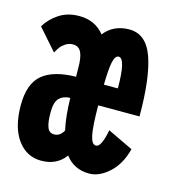

<svg xmlns="http://www.w3.org/2000/svg" viewBox="-85 -586 619 671"><g transform="rotate(15 225.0 -250.5)"><path d="M142.5 -89.5Q164 -89.5 176.5 -112.5Q166 -159 164.5 -227.5Q140 -227 125.5 -212.8Q111 -198.5 111 -160.5Q111 -124.5 118 -107Q125 -89.5 142.5 -89.5ZM291 -410.5Q278 -410.5 272.5 -385.2Q267 -360 266 -302.5H316.5Q316.5 -410.5 291 -410.5ZM122.5 11Q69.5 11 36.8 -33.8Q4 -78.5 4 -158.5Q4 -236.5 44.2 -269.8Q84.5 -303 165 -304L164.5 -336Q164.5 -374.5 155.5 -392.5Q146.5 -410.5 125.5 -410.5Q111.5 -410.5 99.8 -403Q88 -395.5 81.8 -387.2Q75.5 -379 68.5 -366L1 -442.5Q18 -471.5 48.8 -491.8Q79.5 -512 121.5 -512Q179.5 -512 212.5 -470Q245.5 -512 302.5 -512Q363.5 -512 389.2 -439.5Q415 -367 415 -227.5H265.5Q266 -150.5 272.5 -120Q279 -89.5 294 -89.5Q313.5 -89.5 325.5 -153.5L417.5 -109.5Q403 -53 367.8 -21Q332.5 11 296 11Q241 11 209.5 -31Q179 11 122.5 11Z"/></g></svg>

Font: League Mono Condensed
Style: Bold
Weight: 700
Width: 1
Designer: Tyler Finck
Foundry: The League of Moveable Type / Tyler Finck
Version: Version 2.210